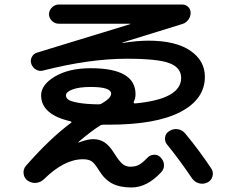

<svg xmlns="http://www.w3.org/2000/svg" viewBox="-20 -780 1040 850"><path d="M431 -322Q472 -346 472 -365Q472 -395 382 -395Q330 -395 301 -384Q272 -373 272 -358Q272 -346 283 -338.5Q294 -331 326.5 -325Q359 -319 416 -318Q424 -318 431 -322ZM523 -592Q522 -592 522 -591Q522 -590 524 -590Q589 -600 637 -600Q757 -600 822 -556Q887 -512 887 -440Q887 -341 779 -284.5Q671 -228 462 -228H437Q428 -228 423 -224Q384 -200 328 -152L326 -150L328 -149Q368 -164 392 -164Q421 -164 442.5 -150Q464 -136 486 -101Q508 -66 522.5 -54Q537 -42 557 -42Q579 -42 594.5 -50Q610 -58 632 -81Q644 -94 661.5 -95Q679 -96 691 -83Q705 -69 706 -50.5Q707 -32 694 -18Q631 50 562 50Q511 50 477 32.5Q443 15 418 -26Q399 -57 385.5 -66Q372 -75 347 -75Q265 -75 176 12Q161 27 141 29.5Q121 32 103 20Q87 9 84.5 -11Q82 -31 95 -46Q200 -166 294 -236Q300 -240 292 -243Q162 -273 162 -358Q162 -405 223.5 -441.5Q285 -478 382 -478Q580 -478 580 -363Q580 -345 572 -329Q571 -327 572.5 -324.5Q574 -322 577 -322Q782 -341 782 -435Q782 -480 731 -500Q680 -520 542 -520Q376 -520 172 -468Q155 -463 140 -471.5Q125 -480 119 -496Q113 -512 120.5 -527Q128 -542 144 -547L556 -673Q557 -673 557 -674Q557 -675 556 -675H240Q223 -675 210 -687.5Q197 -700 197 -717Q197 -734 210 -747Q223 -760 240 -760H786Q802 -760 813 -749.5Q824 -739 824 -723Q824 -707 814 -693Q804 -679 788 -674ZM730 -200Q747 -211 767 -208Q787 -205 800 -189Q863 -113 916 -33Q926 -17 920.5 1.5Q915 20 898 28Q879 37 859.5 31Q840 25 829 8Q775 -72 719 -141Q708 -155 711 -173Q714 -191 730 -200Z"/></svg>

Font: Rounded Mplus 1c Medium
Style: Regular
Weight: 500
Version: Version 1.059.20150529